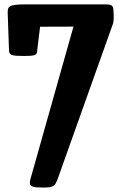

<svg xmlns="http://www.w3.org/2000/svg" viewBox="-20 -845 542 865"><path d="M311 -725.1 160.6 -724.6 147.9 -620.6Q147.9 -611.3 145.8 -606Q143.6 -600.6 137.2 -597.7Q130.9 -594.7 119.4 -593.8Q107.9 -592.8 88.9 -592.8Q66.9 -592.8 53.5 -593.8Q40 -594.7 32.7 -597.7Q25.4 -600.6 22.9 -606Q20.5 -611.3 20.5 -620.6L14.6 -789.6Q14.6 -799.8 16.8 -806.4Q19 -813 26.6 -817.1Q34.2 -821.3 49.1 -823.2Q64 -825.2 88.9 -825.2H457Q469.7 -825.2 476.8 -823.2Q483.9 -821.3 487.1 -815.9Q490.2 -810.5 491 -801.3Q491.7 -792 492.2 -777.3Q492.7 -761.7 491.7 -752.9Q490.7 -744.1 489.7 -740.2L237.8 -33.2Q233.9 -23.9 230.2 -17.6Q226.6 -11.2 220.2 -7.3Q213.9 -3.4 203.6 -1.7Q193.4 0 176.8 0Q157.2 0 144.5 -1Q131.8 -2 124.5 -5.6Q117.2 -9.3 115.2 -15.6Q113.3 -22 115.7 -33.2Z"/></svg>

Font: Denk One
Style: Regular
Weight: 400
Designer: Irina Smirnova
Foundry: Irina Smirnova
Version: Version 1.002